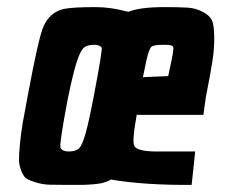

<svg xmlns="http://www.w3.org/2000/svg" viewBox="-20 -520 658 540"><path d="M172 0Q139 0 120 -0.5Q101 -1 82.5 -6.5Q64 -12 55.5 -17Q47 -22 40.5 -38Q34 -54 33.5 -68Q33 -82 36 -114Q39 -146 44 -175Q49 -204 59 -256Q88 -412 102 -445Q120 -486 160 -495Q185 -500 248 -500Q271 -500 291.5 -497Q312 -494 325 -490.5Q338 -487 342 -487Q374 -500 442 -500Q485 -500 508 -498.5Q531 -497 550.5 -486.5Q570 -476 576 -463Q582 -450 582.5 -417Q583 -384 577.5 -348.5Q572 -313 559 -247L552 -197H366L365 -199Q364 -195 363 -188Q351 -122 358 -109Q366 -95 415 -94Q424 -94 442 -94H529L519 0Q386 1 292 -15Q287 -12 280.5 -9.5Q274 -7 268.5 -5.5Q263 -4 254 -3Q245 -2 240.5 -1.5Q236 -1 224.5 -0.5Q213 0 209 0Q205 0 190.5 0Q176 0 172 0ZM173 -94Q193 -94 202 -102.5Q211 -111 220.5 -144Q230 -177 245 -256Q268 -377 266 -386Q260 -394 245 -394Q225 -394 215.5 -385.5Q206 -377 196 -346.5Q186 -316 171 -244Q147 -118 150 -105Q155 -94 173 -94ZM382 -303 453 -306Q455 -316 459 -334Q469 -379 467.5 -386.5Q466 -394 446 -394Q442 -394 439 -394Q412 -394 405.5 -388Q399 -382 392 -351Z"/></svg>

Font: Hermit
Style: Bold Italic
Weight: 700
Italic angle: -10°
Designer: Pablo Caro
Version: Version 2.000;PS 002.000;hotconv 1.0.88;makeotf.lib2.5.64775